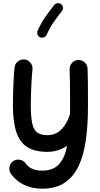

<svg xmlns="http://www.w3.org/2000/svg" viewBox="-20 -896 615 1184"><path d="M130.9 -529.3Q153.3 -527.3 168 -509Q182.6 -490.7 180.2 -467.8Q176.8 -437 174.6 -396.5Q172.4 -356 171.1 -316.7Q169.9 -277.3 169.9 -248.5Q169.9 -178.7 178.2 -137.9Q186.5 -97.2 208.5 -79.8Q230.5 -62.5 271.5 -62.5Q324.2 -62.5 359.1 -98.4Q394 -134.3 411.6 -192.4Q411.6 -210 411.9 -228.5Q412.1 -247.1 412.1 -266.6Q412.1 -331.5 411.4 -384.3Q410.6 -437 409.2 -468.3Q408.7 -491.2 424.1 -508.3Q439.5 -525.4 462.4 -525.9Q485.4 -526.9 502.4 -511.2Q519.5 -495.6 520 -472.7Q521.5 -440.9 522 -387.5Q522.5 -334 522.5 -237.3Q522.5 -122.6 509 -29.5Q495.6 63.5 463.6 129.9Q431.6 196.3 377 231.9Q322.3 267.6 240.2 267.6Q176.8 267.6 127 243.2Q77.1 218.8 46.9 174.8Q34.2 156.2 38.6 133.1Q43 109.9 61.5 97.7Q80.1 85 103.3 89.4Q126.5 93.8 138.7 112.3Q169.4 156.2 240.2 156.2Q307.6 156.2 343.3 117.4Q378.9 78.6 394.5 2.9Q368.2 20.5 337.4 30.5Q306.6 40.5 271.5 40.5Q195.8 40.5 148.9 11.5Q102.1 -17.6 80.8 -81.3Q59.6 -145 59.6 -248.5Q59.6 -282.2 60.8 -324.7Q62 -367.2 64.2 -408.7Q66.4 -450.2 69.8 -480.5Q72.3 -502.9 90.3 -517.3Q108.4 -531.7 130.9 -529.3ZM357.4 -870.1Q367.2 -862.3 368.4 -849.6Q369.6 -836.9 361.8 -827.6Q334.5 -793.5 311 -759.5Q287.6 -725.6 267.6 -681.2Q262.7 -670.4 250.5 -665.8Q238.3 -661.1 227.1 -666Q216.3 -670.9 211.7 -683.1Q207 -695.3 211.9 -706.5Q234.4 -755.9 260.7 -793.5Q287.1 -831.1 314.5 -865.2Q322.3 -875 335.2 -876.2Q348.1 -877.4 357.4 -870.1Z"/></svg>

Font: Mikhak SemiBold
Style: Regular
Weight: 600
Designer: Amin Abedi
Version: Version 3.3